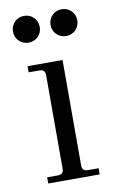

<svg xmlns="http://www.w3.org/2000/svg" viewBox="-77 -691 442 735"><g transform="rotate(-10 144.0 -324.0)"><path d="M50 0V-24H92Q114 -24 114 -46V-410Q114 -432 92 -432H50V-456H186V-46Q186 -24 208 -24H250V0ZM164 -596Q164 -618 179 -633Q194 -648 216 -648Q238 -648 253 -633Q268 -618 268 -596Q268 -574 253 -559Q238 -544 216 -544Q194 -544 179 -559Q164 -574 164 -596ZM18 -596Q18 -618 33 -633Q48 -648 70 -648Q92 -648 107 -633Q122 -618 122 -596Q122 -574 107 -559Q92 -544 70 -544Q48 -544 33 -559Q18 -574 18 -596Z"/></g></svg>

Font: Old Standard TT
Style: Regular
Weight: 400
Designer: Alexey Kryukov <alexios@thessalonica.org.ru>
Version: Version 1.0